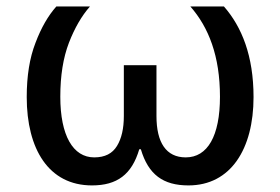

<svg xmlns="http://www.w3.org/2000/svg" viewBox="-20 -559 859 589"><path d="M262.2 9.8C338.9 9.8 384.3 -23.4 407.2 -101.1H412.1C435.1 -23.4 480.5 9.8 558.1 9.8C687.5 9.8 757.8 -101.6 757.8 -261.2C757.8 -387.7 721.7 -476.6 667 -539.1H564C620.1 -475.1 654.8 -387.2 654.8 -262.2C654.8 -141.6 616.7 -76.2 549.8 -76.2C489.7 -76.2 460 -121.6 460 -203.1V-358.9H359.9V-203.1C359.9 -165 353 -134.3 338.9 -111.3C324.7 -87.9 301.8 -76.2 269 -76.2C204.1 -76.2 165 -143.1 165 -262.2C165 -326.7 173.8 -381.8 191.4 -427.7C209 -473.1 230.5 -510.3 255.9 -539.1H152.8C127.9 -511.2 106.4 -474.1 88.9 -427.7C70.8 -381.3 62 -325.7 62 -261.2C62 -101.6 129.4 9.8 262.2 9.8Z"/></svg>

Font: Noto Reveo Sans
Style: Regular
Weight: 500
Designer: Monotype Design Team
Foundry: Monotype Imaging Inc.
Version: Version 2.007